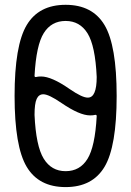

<svg xmlns="http://www.w3.org/2000/svg" viewBox="-20 -760 540 790"><path d="M158.2 -372.1Q139.6 -372.1 130.9 -353Q122.1 -334 122.1 -287.1Q127.9 -159.2 159.7 -107.4Q191.4 -55.7 250 -55.7Q308.6 -55.7 339.8 -106Q371.1 -156.2 377.9 -282.2Q377.9 -289.1 370.1 -287.1Q364.3 -285.2 350.6 -285.2Q307.6 -285.2 233.4 -335.9Q180.7 -372.1 158.2 -372.1ZM122.1 -448.2Q122.1 -441.4 129.9 -443.4Q135.7 -445.3 149.4 -445.3Q192.4 -445.3 266.6 -393.6Q319.3 -357.4 341.8 -358.4Q377.9 -358.4 377.9 -443.4Q372.1 -571.3 340.3 -622.6Q308.6 -673.8 250 -673.8Q191.4 -673.8 160.2 -624Q128.9 -574.2 122.1 -448.2ZM410.2 -73.7Q360.4 9.8 250 9.8Q139.6 9.8 89.8 -73.7Q40 -157.2 40 -365.2Q40 -573.2 89.8 -656.7Q139.6 -740.2 250 -740.2Q360.4 -740.2 410.2 -656.7Q460 -573.2 460 -365.2Q460 -157.2 410.2 -73.7Z"/></svg>

Font: Rounded Mgen+ 1mn regular
Style: Regular
Weight: 400
Designer: [Source Han Sans]
Ryoko NISHIZUKA  (kana & ideographs); Paul D. Hunt (Latin, Greek & Cyrillic); Wenlong ZHANG  (bopomofo
Version: Version 1.059.20150602